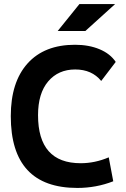

<svg xmlns="http://www.w3.org/2000/svg" viewBox="-20 -926 626 956"><path d="M365.2 9.8Q33.7 9.8 33.7 -347.7Q33.7 -517.1 117.2 -610.1Q200.7 -703.1 353.5 -703.1Q422.4 -703.1 475.6 -680.9Q528.8 -658.7 556.2 -617.7L483.9 -522.9Q437.5 -580.1 354.5 -580.1Q270.5 -580.1 220 -520.8Q169.4 -461.4 169.4 -352.5Q169.4 -113.3 381.8 -113.3Q452.6 -113.3 521.5 -142.6L543.9 -23.4Q459 9.8 365.2 9.8ZM267.1 -771.5 375.5 -905.8H553.2L404.8 -771.5Z"/></svg>

Font: CaskaydiaMono NF
Style: Bold
Weight: 700
Designer: Aaron Bell
Foundry: Saja Typeworks
Version: Version 2111.001; ttfautohint (v1.8.4);Nerd Fonts 3.1.1